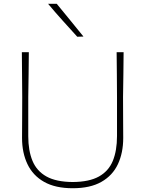

<svg xmlns="http://www.w3.org/2000/svg" viewBox="-20 -990 772 1019"><path d="M366 9Q273.5 9 214 -24.8Q154.5 -58.5 125.8 -118.8Q97 -179 97 -258Q97 -291 97.5 -350.5Q98 -410 98 -475Q97.5 -540 97 -596.2Q96.5 -652.5 96 -713H133Q132.5 -652.5 131.8 -596.5Q131 -540.5 130 -475V-267Q130 -190.5 152.5 -136.2Q175 -82 226.8 -53.2Q278.5 -24.5 366 -24Q453.5 -24.5 505 -53.2Q556.5 -82 578.8 -136.2Q601 -190.5 601 -268V-475Q600.5 -540.5 600.2 -596.5Q600 -652.5 599 -713H636Q635.5 -652.5 634.8 -596.5Q634 -540.5 633 -475Q633 -410 633.5 -350.5Q634 -291 634 -258Q634 -179 605.8 -118.8Q577.5 -58.5 518.2 -24.8Q459 9 366 9ZM390 -795Q350.5 -838.5 311.5 -881.8Q272.5 -925 235 -970H281Q316 -927.5 351.8 -883.5Q387.5 -839.5 423 -796Z"/></svg>

Font: Commissioner Loud Thin
Style: Regular
Weight: 100
Designer: Kostas Bartsokas
Foundry: Kostas Bartsokas
Version: Version 1.000; ttfautohint (v1.8.3)